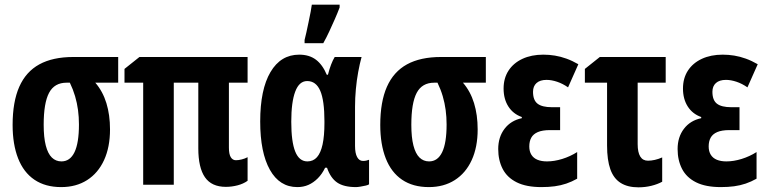

<svg xmlns="http://www.w3.org/2000/svg" viewBox="-20 -791 3288 822"><path d="M451 -237Q451 -161 425.5 -105.5Q400 -50 353 -20Q306 10 242 10Q174 10 127.5 -21.5Q81 -53 57.5 -113Q34 -173 34 -256Q34 -355 62.5 -419.5Q91 -484 148.5 -515.5Q206 -547 294 -547H486V-437H388Q420 -400 435.5 -349.5Q451 -299 451 -237ZM167 -257Q167 -203 176 -168Q185 -133 202 -116.5Q219 -100 243 -100Q280 -100 299 -139.5Q318 -179 318 -258Q318 -290 314 -320Q310 -350 301.5 -379Q293 -408 279 -437H265Q213 -437 190 -393.5Q167 -350 167 -257Z M990 -105Q1001 -105 1015 -108.5Q1029 -112 1040 -118V-17Q1022 -4 997 2.5Q972 9 947 9Q886 9 857.5 -32Q829 -73 829 -156V-437H724V0H593V-437H513V-496L577 -547H1040V-437H960V-159Q960 -131 968 -118Q976 -105 990 -105Z M1296 -100Q1321 -100 1337 -118Q1353 -136 1361 -172.5Q1369 -209 1369 -265V-272Q1369 -361 1351 -402.5Q1333 -444 1295 -444Q1261 -444 1244 -399Q1227 -354 1227 -270Q1227 -184 1244 -142Q1261 -100 1296 -100ZM1253 10Q1177 10 1135.5 -64Q1094 -138 1094 -271Q1094 -408 1138 -482.5Q1182 -557 1261 -557Q1304 -557 1332.5 -535.5Q1361 -514 1379 -471H1384Q1390 -495 1397.5 -514.5Q1405 -534 1413 -547H1528Q1520 -518 1513.5 -482.5Q1507 -447 1503.5 -409Q1500 -371 1500 -334V-166Q1500 -135 1509 -118.5Q1518 -102 1534 -102Q1542 -102 1548.5 -103.5Q1555 -105 1560 -107V-2Q1557 1 1546 3.5Q1535 6 1523 8Q1511 10 1504 10Q1452 10 1423.5 -9.5Q1395 -29 1380 -73H1372Q1359 -46 1340.5 -27.5Q1322 -9 1300.5 0.5Q1279 10 1253 10ZM1284 -620Q1287 -631 1291.5 -651.5Q1296 -672 1301 -696Q1306 -720 1310 -740.5Q1314 -761 1315 -771H1434V-759Q1425 -735 1413.5 -709Q1402 -683 1390 -657Q1378 -631 1364 -606H1284Z M2025 -237Q2025 -161 1999.5 -105.5Q1974 -50 1927 -20Q1880 10 1816 10Q1748 10 1701.5 -21.5Q1655 -53 1631.5 -113Q1608 -173 1608 -256Q1608 -355 1636.5 -419.5Q1665 -484 1722.5 -515.5Q1780 -547 1868 -547H2060V-437H1962Q1994 -400 2009.5 -349.5Q2025 -299 2025 -237ZM1741 -257Q1741 -203 1750 -168Q1759 -133 1776 -116.5Q1793 -100 1817 -100Q1854 -100 1873 -139.5Q1892 -179 1892 -258Q1892 -290 1888 -320Q1884 -350 1875.5 -379Q1867 -408 1853 -437H1839Q1787 -437 1764 -393.5Q1741 -350 1741 -257Z M2378 -332V-234H2335Q2302 -234 2282.5 -225.5Q2263 -217 2254.5 -201.5Q2246 -186 2246 -164Q2246 -143 2255 -128.5Q2264 -114 2281 -107Q2298 -100 2322 -100Q2353 -100 2387 -110.5Q2421 -121 2451 -140V-26Q2428 -13 2404.5 -5Q2381 3 2355 6.5Q2329 10 2298 10Q2233 10 2192 -10.5Q2151 -31 2132 -68Q2113 -105 2113 -153Q2113 -204 2140 -239.5Q2167 -275 2214 -285V-290Q2177 -303 2156.5 -335Q2136 -367 2136 -412Q2136 -456 2157 -488.5Q2178 -521 2216.5 -539Q2255 -557 2306 -557Q2331 -557 2355.5 -553Q2380 -549 2405 -540Q2430 -531 2456 -516L2412 -417Q2389 -433 2365 -441Q2341 -449 2320 -449Q2292 -449 2277 -435.5Q2262 -422 2262 -398Q2262 -362 2281.5 -347Q2301 -332 2343 -332Z M2830 -547V-437H2710V-174Q2710 -139 2721 -121Q2732 -103 2754 -103Q2768 -103 2783.5 -106.5Q2799 -110 2815 -117V-13Q2795 -2 2768.5 4.5Q2742 11 2713 11Q2667 11 2637 -8Q2607 -27 2593 -66.5Q2579 -106 2579 -168V-437H2484V-496L2548 -547Z M3146 -332V-234H3103Q3070 -234 3050.5 -225.5Q3031 -217 3022.5 -201.5Q3014 -186 3014 -164Q3014 -143 3023 -128.5Q3032 -114 3049 -107Q3066 -100 3090 -100Q3121 -100 3155 -110.5Q3189 -121 3219 -140V-26Q3196 -13 3172.5 -5Q3149 3 3123 6.5Q3097 10 3066 10Q3001 10 2960 -10.5Q2919 -31 2900 -68Q2881 -105 2881 -153Q2881 -204 2908 -239.5Q2935 -275 2982 -285V-290Q2945 -303 2924.5 -335Q2904 -367 2904 -412Q2904 -456 2925 -488.5Q2946 -521 2984.5 -539Q3023 -557 3074 -557Q3099 -557 3123.5 -553Q3148 -549 3173 -540Q3198 -531 3224 -516L3180 -417Q3157 -433 3133 -441Q3109 -449 3088 -449Q3060 -449 3045 -435.5Q3030 -422 3030 -398Q3030 -362 3049.5 -347Q3069 -332 3111 -332Z"/></svg>

Font: Noto Sans Display ExtraCondensed
Style: Bold
Weight: 700
Width: 2
Designer: Monotype Design Team
Foundry: Monotype Imaging Inc.
Version: Version 2.003